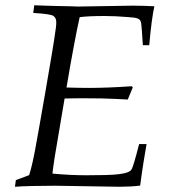

<svg xmlns="http://www.w3.org/2000/svg" viewBox="-20 -713 651 733"><path d="M37.1 0 40.5 -25.4 91.3 -44.4Q102.1 -78.1 113.8 -139.6Q114.3 -141.6 116.5 -154.5Q118.7 -167.5 122.3 -187Q126 -206.5 130.1 -230Q134.3 -253.4 138.2 -276.1Q142.1 -298.8 145.5 -318.1Q148.9 -337.4 150.9 -348.6Q166.5 -438 177.2 -502.2Q188 -566.4 193.4 -607.4Q194.8 -618.7 194.8 -628.4Q194.8 -645 183.6 -652.3Q173.3 -659.7 106.9 -663.6L110.8 -692.9Q119.1 -692.4 137.5 -691.9Q155.8 -691.4 184.1 -690.4Q227.1 -689.5 250 -689Q272.9 -688.5 276.4 -688L486.8 -691.4Q510.3 -691.4 530.8 -690.7Q551.3 -689.9 569.3 -689Q558.6 -641.1 549.8 -540.5H525.4Q522.9 -577.1 521.5 -597.9Q520 -618.7 519 -624.5Q517.6 -631.3 514.9 -635.5Q512.2 -639.6 506.3 -642.1Q500.5 -644.5 491 -645.8Q481.4 -647 466.8 -647.9Q443.4 -649.9 421.9 -650.9Q400.4 -651.9 379.4 -651.9Q317.4 -651.9 284.2 -647.5Q273.9 -601.6 261.5 -535.2Q249 -468.8 233.9 -378.9Q286.1 -377.4 319.3 -377.4Q353 -377.4 393.8 -378.9Q434.6 -380.4 483.4 -383.8L486.8 -378.9L467.8 -333Q465.3 -333 420.4 -335.4Q375.5 -337.9 293 -337.9Q277.3 -337.9 261 -337.6Q244.6 -337.4 226.6 -336.9L188.5 -111.3Q185.5 -94.2 183.8 -78.9Q182.1 -63.5 180.2 -50.3Q215.8 -46.9 248.3 -45.4Q280.8 -43.9 310.5 -43.9Q351.1 -43.9 381.3 -44.7Q411.6 -45.4 432.6 -47.9Q453.6 -50.3 465.8 -54.7Q478 -59.1 482.4 -66.4Q485.8 -71.8 492.9 -95.7Q500 -119.6 511.2 -163.1H539.6Q537.6 -151.4 534.2 -131.3Q530.8 -111.3 527.1 -88.4Q523.4 -65.4 520.3 -43Q517.1 -20.5 515.1 -4.4Q478 0 437 0L190.9 -3.9Q140.6 -3.9 102.3 -2.9Q64 -2 37.1 0Z"/></svg>

Font: XB Kayhan
Style: Italic
Weight: 400
Italic angle: -12°
Designer: Behnam
Foundry: Irmug
Version: Version 7.300 2009